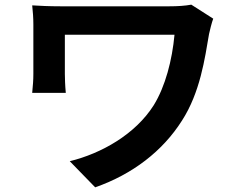

<svg xmlns="http://www.w3.org/2000/svg" viewBox="-20 -750 1040 823"><path d="M760 -233C838 -354 858 -499 876 -604C879 -618 888 -655 894 -670L800 -730C773 -725 741 -723 707 -723H238C191 -723 150 -725 118 -727C121 -701 123 -672 123 -645V-433C123 -406 121 -383 118 -352H262C259 -383 258 -418 258 -433V-601H728C718 -493 689 -380 639 -299C560 -174 414 -92 279 -59L388 53C548 -3 677 -102 760 -233Z"/></svg>

Font: Glow Sans SC Normal
Style: Bold
Weight: 700
Designer: Ryoko NISHIZUKA (kana, bopomofo & ideographs); Paul D. Hunt (Latin, Greek & Cyrillic); Sandoll Communications, Soo-young
Version: Version 0.93